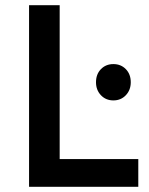

<svg xmlns="http://www.w3.org/2000/svg" viewBox="-20 -720 574 740"><path d="M92 -700H210V-107H513V0H92ZM484 -403Q484 -373 465 -353Q446 -333 417 -333Q388 -333 369 -353Q350 -373 350 -403Q350 -434 369 -453.5Q388 -473 417 -473Q446 -473 465 -453.5Q484 -434 484 -403Z"/></svg>

Font: Montserrat-Arabic
Style: Regular
Weight: 400
Designer: Mohamed Gaber
Foundry: Kief Type Foundry
Version: Version 5.008;PS 005.008;hotconv 1.0.88;makeotf.lib2.5.64775